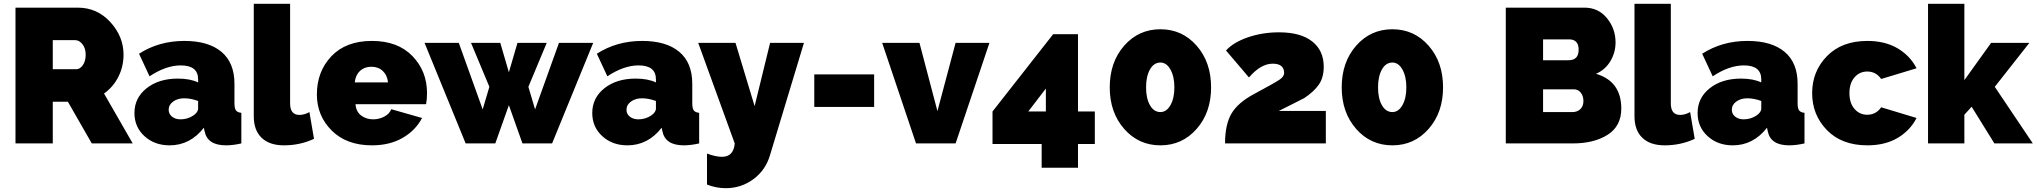

<svg xmlns="http://www.w3.org/2000/svg" viewBox="-20 -750 10650 1004"><path d="M61 0V-710H387Q488 -710 557 -634.5Q626 -559 626 -464Q626 -402 599 -348.5Q572 -295 524 -261L674 0H460L335 -218H256V0ZM256 -388H379Q398 -388 413 -409Q428 -430 428 -464Q428 -498 411 -519Q394 -540 374 -540H256Z M683 -159Q683 -238 746.5 -288.5Q810 -339 910 -339Q974 -339 1016 -319V-335Q1016 -408 925 -408Q848 -408 762 -351L707 -469Q811 -536 944 -536Q1070 -536 1138 -479Q1206 -422 1206 -312V-210Q1206 -183 1214 -172.5Q1222 -162 1242 -160V0Q1198 10 1162 10Q1065 10 1050 -63L1046 -82Q974 10 867 10Q788 10 735.5 -38Q683 -86 683 -159ZM991 -146Q1016 -163 1016 -183V-222Q978 -236 943 -236Q909 -236 885.5 -219Q862 -202 862 -176Q862 -154 879.5 -140Q897 -126 924 -126Q961 -126 991 -146Z M1307 -730H1497V-209Q1497 -149 1546 -149Q1571 -149 1598 -164L1622 -24Q1549 10 1465 10Q1389 10 1348 -29.5Q1307 -69 1307 -142Z M1925 10Q1792 10 1714.5 -67.5Q1637 -145 1637 -256Q1637 -376 1713 -456Q1789 -536 1925 -536Q2060 -536 2136.5 -457Q2213 -378 2213 -263Q2213 -232 2208 -205H1839Q1842 -166 1868.5 -146Q1895 -126 1931 -126Q1963 -126 1990 -140.5Q2017 -155 2026 -179L2187 -133Q2153 -68 2085.5 -29Q2018 10 1925 10ZM1835 -319H2009Q2005 -357 1981.5 -379Q1958 -401 1922 -401Q1886 -401 1862.5 -379Q1839 -357 1835 -319Z M2903 -526H3082L2867 0H2712L2641 -200L2570 0H2415L2200 -526H2379L2504 -178L2539 -296L2443 -526H2596L2641 -372L2686 -526H2839L2743 -296L2778 -178Z M3077 -159Q3077 -238 3140.5 -288.5Q3204 -339 3304 -339Q3368 -339 3410 -319V-335Q3410 -408 3319 -408Q3242 -408 3156 -351L3101 -469Q3205 -536 3338 -536Q3464 -536 3532 -479Q3600 -422 3600 -312V-210Q3600 -183 3608 -172.5Q3616 -162 3636 -160V0Q3592 10 3556 10Q3459 10 3444 -63L3440 -82Q3368 10 3261 10Q3182 10 3129.5 -38Q3077 -86 3077 -159ZM3385 -146Q3410 -163 3410 -183V-222Q3372 -236 3337 -236Q3303 -236 3279.5 -219Q3256 -202 3256 -176Q3256 -154 3273.5 -140Q3291 -126 3318 -126Q3355 -126 3385 -146Z M3677 53Q3723 70 3755 70Q3816 70 3822 0L3631 -526H3826L3926 -195L4007 -526H4184L4006 63Q3983 140 3919.5 187Q3856 234 3775 234Q3724 234 3677 215Z M4238 -191V-361H4551V-191Z M4770 0 4593 -526H4788L4882 -169L4977 -526H5154L4977 0Z M5427 127V3H5170V-167L5487 -571H5617V-167H5705V3H5617V127ZM5357 -167H5449V-287Z M5783 -293Q5783 -425 5858.5 -511Q5934 -597 6048 -597Q6162 -597 6237.5 -511Q6313 -425 6313 -293Q6313 -162 6237.5 -76Q6162 10 6048 10Q5934 10 5858.5 -76Q5783 -162 5783 -293ZM6048 -423Q6014 -423 5993.5 -387Q5973 -351 5973 -293Q5973 -235 5993.5 -199.5Q6014 -164 6048 -164Q6080 -164 6100.5 -200Q6121 -236 6121 -293Q6121 -350 6100.5 -386.5Q6080 -423 6048 -423Z M6386 0Q6386 -99 6419.5 -156Q6453 -213 6537 -258Q6647 -317 6671 -333.5Q6695 -350 6695 -368Q6695 -417 6635 -417Q6573 -417 6511 -345L6391 -486Q6430 -529 6506 -555Q6582 -581 6668 -581Q6781 -581 6841.5 -533.5Q6902 -486 6902 -401Q6902 -344 6876 -307Q6850 -270 6800 -237Q6780 -226 6735 -204Q6690 -182 6667 -170H6913V0Z M6996 -293Q6996 -425 7071.5 -511Q7147 -597 7261 -597Q7375 -597 7450.5 -511Q7526 -425 7526 -293Q7526 -162 7450.5 -76Q7375 10 7261 10Q7147 10 7071.5 -76Q6996 -162 6996 -293ZM7261 -423Q7227 -423 7206.5 -387Q7186 -351 7186 -293Q7186 -235 7206.5 -199.5Q7227 -164 7261 -164Q7293 -164 7313.5 -200Q7334 -236 7334 -293Q7334 -350 7313.5 -386.5Q7293 -423 7261 -423Z M8203 0H7854V-710H8266Q8338 -710 8383 -655Q8428 -600 8428 -528Q8428 -476 8401.5 -431Q8375 -386 8326 -364Q8458 -325 8458 -182Q8458 -91 8387 -45.5Q8316 0 8203 0ZM8049 -544V-435H8182Q8235 -435 8235 -490Q8235 -518 8222 -531Q8209 -544 8188 -544ZM8210 -283H8049V-164H8203Q8228 -164 8244 -179.5Q8260 -195 8260 -222Q8260 -248 8246 -265.5Q8232 -283 8210 -283Z M8527 -730H8717V-209Q8717 -149 8766 -149Q8791 -149 8818 -164L8842 -24Q8769 10 8685 10Q8609 10 8568 -29.5Q8527 -69 8527 -142Z M8857 -159Q8857 -238 8920.5 -288.5Q8984 -339 9084 -339Q9148 -339 9190 -319V-335Q9190 -408 9099 -408Q9022 -408 8936 -351L8881 -469Q8985 -536 9118 -536Q9244 -536 9312 -479Q9380 -422 9380 -312V-210Q9380 -183 9388 -172.5Q9396 -162 9416 -160V0Q9372 10 9336 10Q9239 10 9224 -63L9220 -82Q9148 10 9041 10Q8962 10 8909.5 -38Q8857 -86 8857 -159ZM9165 -146Q9190 -163 9190 -183V-222Q9152 -236 9117 -236Q9083 -236 9059.5 -219Q9036 -202 9036 -176Q9036 -154 9053.5 -140Q9071 -126 9098 -126Q9135 -126 9165 -146Z M9745 10Q9611 10 9533.5 -69.5Q9456 -149 9456 -263Q9456 -377 9533.5 -456.5Q9611 -536 9745 -536Q9837 -536 9902.5 -497.5Q9968 -459 10002 -393L9817 -337Q9790 -376 9744 -376Q9704 -376 9677.5 -345.5Q9651 -315 9651 -263Q9651 -211 9677.5 -180.5Q9704 -150 9744 -150Q9790 -150 9817 -189L10002 -133Q9968 -67 9902.5 -28.5Q9837 10 9745 10Z M10409 0 10290 -192 10252 -150V0H10062V-730H10252V-331L10392 -526H10592L10411 -296L10610 0Z"/></svg>

Font: Raleway-v4020 Black
Style: Regular
Weight: 900
Designer: Matt McInerney, Pablo Impallari, Rodrigo Fuenzalida
Foundry: Matt McInerney, Pablo Impallari, Rodrigo Fuenzalida
Version: Version 4.020;PS 004.020;hotconv 1.0.88;makeotf.lib2.5.64775